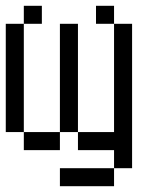

<svg xmlns="http://www.w3.org/2000/svg" viewBox="-20 -520 540 665"><path d="M125 -437.5V-500H62.5V-437.5H0Q0 -437.5 0 -62.5H62.5V0H187.5V-62.5H62.5Q62.5 -62.5 62.5 -437.5ZM375 62.5H187.5V125H375ZM375 62.5H437.5Q437.5 62.5 437.5 -437.5H375Q375 -437.5 375 -62.5H250V0H375ZM187.5 -62.5H250Q250 -62.5 250 -437.5H187.5Q187.5 -437.5 187.5 -62.5ZM375 -437.5V-500H312.5V-437.5Z"/></svg>

Font: BFUnifontExMono
Style: Regular
Weight: 500
Version: Version 15.0.06